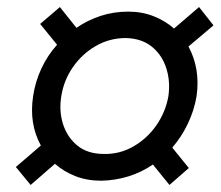

<svg xmlns="http://www.w3.org/2000/svg" viewBox="-20 -573 626 545"><path d="M67 -48 25 -99 96 -160Q62 -222 74 -300Q80 -341 97.5 -378.5Q115 -416 142 -446L94 -505L150 -553L197 -494Q229 -516 266 -528Q303 -540 344 -540Q383 -540 416 -527Q449 -514 474 -492L545 -553L586 -501L515 -441Q549 -378 538 -300Q531 -259 513 -221.5Q495 -184 469 -154L516 -96L461 -48L414 -106Q382 -84 345 -72.5Q308 -61 268 -60Q227 -60 194 -73Q161 -86 136 -108ZM154 -300Q147 -258 159 -220.5Q171 -183 200 -159.5Q229 -136 275 -136Q320 -135 359 -157.5Q398 -180 424 -217.5Q450 -255 458 -300Q464 -342 452 -379.5Q440 -417 411 -440.5Q382 -464 337 -465Q291 -465 252 -442.5Q213 -420 187 -382.5Q161 -345 154 -300Z"/></svg>

Font: Jost*
Style: Italic
Weight: 400
Italic angle: -10°
Version: Version 3.7